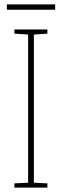

<svg xmlns="http://www.w3.org/2000/svg" viewBox="-20 -847 278 867"><path d="M194 0H45V-19L107 -22V-691L45 -695V-714H194V-695L133 -691V-22L194 -19ZM229 -827V-803H11V-827Z"/></svg>

Font: Noto Sans Devanagari UI Condensed Thin
Style: Regular
Weight: 100
Width: 3
Designer: Jelle Bosma - Monotype Design Team
Foundry: Monotype Imaging Inc.
Version: Version 2.004; ttfautohint (v1.8.4.7-5d5b)